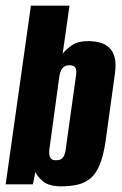

<svg xmlns="http://www.w3.org/2000/svg" viewBox="-24 -650 430 677"><path d="M192 7Q148 7 127 -11Q106 -29 101 -44L92 0H-4L85 -630H221L197 -461Q208 -475 229 -490Q250 -505 287 -505Q309 -505 328 -500Q347 -495 361 -482Q375 -469 380.5 -446.5Q386 -424 381 -389L348 -150Q340 -98 326.5 -66.5Q313 -35 293 -19.5Q273 -4 248 1.5Q223 7 192 7ZM173 -85Q188 -85 194.5 -91Q201 -97 204.5 -108Q208 -119 209 -133L243 -376Q245 -387 245 -395Q245 -403 243 -408.5Q241 -414 235.5 -417Q230 -420 221 -420Q210 -420 203 -415.5Q196 -411 191.5 -402Q187 -393 185 -379L152 -137Q150 -126 149.5 -116.5Q149 -107 151 -100Q153 -93 158 -89Q163 -85 173 -85Z"/></svg>

Font: Alumni Sans ExtraBold
Style: Italic
Weight: 800
Italic angle: -8°
Designer: Robert E. Leuschke
Foundry: Robert E. Leuschke
Version: Version 1.016